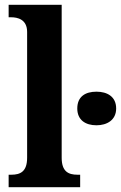

<svg xmlns="http://www.w3.org/2000/svg" viewBox="-20 -780 504 800"><path d="M16 0H314V-52H303C265 -52 237 -65 237 -123V-760H16V-708H27C52 -708 93 -700 93 -647V-123C93 -65 65 -52 27 -52H16ZM382 -258C426 -258 464 -280 464 -328C464 -378 426 -398 382 -398C336 -398 302 -378 302 -328C302 -280 336 -258 382 -258Z"/></svg>

Font: Noto Serif SemiCondensed
Style: Bold
Weight: 700
Width: 4
Designer: Monotype Design Team
Foundry: Monotype Imaging Inc.
Version: Version 2.015